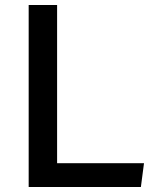

<svg xmlns="http://www.w3.org/2000/svg" viewBox="-20 -750 660 770"><path d="M95 0H545L557.5 -95.5H209V-730H95Z"/></svg>

Font: Monaspace Krypton Medium
Style: Regular
Weight: 500
Designer: Riley Cran & the Lettermatic Team
Foundry: Lettermatic
Version: Version 1.101 (Monaspace Krypton)